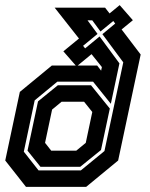

<svg xmlns="http://www.w3.org/2000/svg" viewBox="-22 -730 586 750"><path d="M79.5 0 -1.5 -103 55.5 -371 180.5 -474H274L225.5 -529.5L286.5 -579.5L191.5 -700H388.5L406 -677.5L445.5 -710L497 -651L453 -615L527.5 -517L439.5 -103L314.5 0ZM128.5 -64.5H294L386 -140L459.5 -486.5L378 -596.5L428 -638L420.5 -648L370.5 -607L338.5 -650.5H320L359 -597.5L302.5 -551L310.5 -541L367 -587.5L444.5 -482.5L411 -324.5L341.5 -411H202L113.5 -338L71 -137.5ZM373 -454 376 -468 335.5 -518.5 281.5 -474H357.5ZM136 -78.5 85.5 -141.5 126.5 -334 204 -397H333.5L407 -306L372.5 -144L291.5 -78.5ZM178 -141.5H276L313 -172L338.5 -292.5L306.5 -332.5H218.5L181.5 -302L154 -172Z"/></svg>

Font: Tourney Condensed Regular
Style: Bold Italic
Weight: 700
Width: 3
Italic angle: -12°
Designer: Tyler Finck
Foundry: Etcetera Type Co
Version: Version 1.010; ttfautohint (v1.8.3)